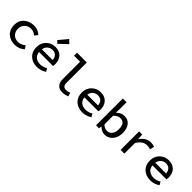

<svg xmlns="http://www.w3.org/2000/svg" viewBox="304 -2183 3591 3591"><g transform="rotate(45 2100.0 -387.5)"><path d="M345 12Q227 12 151.5 -56.5Q76 -125 76 -244Q76 -362 155.5 -431.5Q235 -501 351 -501Q459 -501 531 -431L483 -368Q421 -419 356 -419Q277 -419 227.5 -370.5Q178 -322 178 -244Q178 -165 226.5 -117Q275 -69 353 -69Q427 -69 498 -127L541 -63Q455 12 345 12Z M930 12Q815 12 740 -57Q665 -126 665 -245Q665 -360 739 -430.5Q813 -501 915 -501Q1021 -501 1080.5 -437.5Q1140 -374 1140 -270Q1140 -242 1136 -216H764Q772 -142 820 -104Q868 -66 943 -66Q1015 -66 1085 -109L1120 -46Q1032 12 930 12ZM918 -423Q861 -423 819 -387.5Q777 -352 766 -289H1051Q1046 -355 1011 -389Q976 -423 918 -423ZM898 -566 847 -615 992 -787 1061 -720Z M1604 12Q1522 12 1479 -35Q1436 -82 1436 -171V-630H1276V-709H1535V-165Q1535 -69 1627 -69Q1666 -69 1715 -90L1739 -16Q1666 12 1604 12Z M2130 12Q2015 12 1940 -57Q1865 -126 1865 -245Q1865 -360 1939 -430.5Q2013 -501 2115 -501Q2221 -501 2280.5 -437.5Q2340 -374 2340 -270Q2340 -242 2336 -216H1964Q1972 -142 2020 -104Q2068 -66 2143 -66Q2215 -66 2285 -109L2320 -46Q2232 12 2130 12ZM2118 -423Q2061 -423 2019 -387.5Q1977 -352 1966 -289H2251Q2246 -355 2211 -389Q2176 -423 2118 -423Z M2725 12Q2647 12 2578 -54H2575L2566 0H2488V-709H2587V-521L2583 -431H2586Q2656 -501 2742 -501Q2838 -501 2891 -434Q2944 -367 2944 -252Q2944 -132 2879.5 -60Q2815 12 2725 12ZM2706 -70Q2766 -70 2804 -118Q2842 -166 2842 -251Q2842 -418 2716 -418Q2650 -418 2587 -352V-121Q2644 -70 2706 -70Z M3138 0V-489H3220L3228 -375H3231Q3269 -435 3324 -468Q3379 -501 3444 -501Q3497 -501 3540 -481L3518 -396Q3470 -412 3429 -412Q3311 -412 3237 -278V0Z M3930 12Q3815 12 3740 -57Q3665 -126 3665 -245Q3665 -360 3739 -430.5Q3813 -501 3915 -501Q4021 -501 4080.5 -437.5Q4140 -374 4140 -270Q4140 -242 4136 -216H3764Q3772 -142 3820 -104Q3868 -66 3943 -66Q4015 -66 4085 -109L4120 -46Q4032 12 3930 12ZM3918 -423Q3861 -423 3819 -387.5Q3777 -352 3766 -289H4051Q4046 -355 4011 -389Q3976 -423 3918 -423Z"/></g></svg>

Font: TypoPRO Source Code Pro
Style: Regular
Weight: 500
Monospace: yes
Designer: Paul D. Hunt, Teo Tuominen
Foundry: Adobe Systems Incorporated
Version: Version 2.010;PS 1.0;hotconv 1.0.84;makeotf.lib2.5.63406